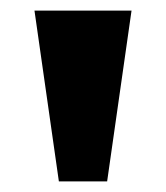

<svg xmlns="http://www.w3.org/2000/svg" viewBox="-20 -743 313 362"><path d="M91 -401 45 -723H228L182 -401Z"/></svg>

Font: Public Sans Thin Black
Style: Regular
Weight: 900
Version: Version 2.001